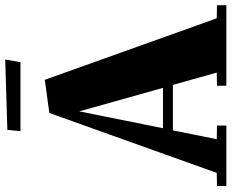

<svg xmlns="http://www.w3.org/2000/svg" viewBox="-94 -772 867 718"><g transform="rotate(-90 339.0 -413.5)"><path d="M678 -35V0H377V-35L426 -36L380 -200H210L177 -36L228 -35V0H2V-35L51 -36L275 -662L399 -679L629 -36ZM369 -237 281 -550 218 -237ZM212 -819 475 -827 465 -770H207Z"/></g></svg>

Font: Rakkas
Style: Regular
Weight: 400
Designer: Zeynep Akay
Foundry: Zeynep Akay
Version: Version 2.000